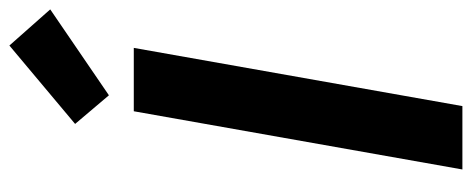

<svg xmlns="http://www.w3.org/2000/svg" viewBox="-318 -687 1005 409"><g transform="rotate(-90 184.5 -482.5)"><path d="M28 0 152 -700H287L163 0ZM186 -753 125 -825 292 -965 369 -878Z"/></g></svg>

Font: DM Sans 9pt
Style: Bold Italic
Weight: 700
Italic angle: -10°
Version: Version 4.004;gftools[0.9.30]